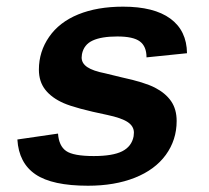

<svg xmlns="http://www.w3.org/2000/svg" viewBox="-20 -559 640 588"><path d="M249.5 9.8Q140.1 9.8 88.9 -24.9Q37.6 -59.6 33.2 -131.8L157.7 -149.9Q160.2 -112.3 182.4 -96.7Q204.6 -81.1 267.1 -81.1Q325.2 -81.1 354.2 -95.7Q383.3 -110.4 389.2 -141.6L390.1 -152.8Q390.1 -172.4 371.1 -185.1Q352.1 -197.8 308.6 -207Q211.4 -227.1 174.8 -243.2Q138.2 -259.3 118.7 -284.2Q99.1 -309.1 99.1 -345.7Q99.1 -400.9 130.4 -446Q161.6 -491.2 219.7 -514.9Q277.8 -538.6 356.9 -538.6Q451.7 -538.6 501.7 -502Q551.8 -465.3 552.7 -396L428.7 -383.3Q428.7 -417 408.4 -432.1Q388.2 -447.3 339.4 -447.3Q290.5 -447.3 263.7 -434.8Q236.8 -422.4 231 -393.1L230 -382.8Q230 -365.2 247.3 -353.5Q264.6 -341.8 301.8 -334.5L354 -321.8Q422.4 -307.1 454.6 -290.5Q486.8 -273.9 503.9 -249.3Q521 -224.6 521 -188.5Q521 -130.4 487.8 -84.7Q454.6 -39.1 392.8 -14.6Q331.1 9.8 249.5 9.8Z"/></svg>

Font: Cousine
Style: Bold Italic
Weight: 700
Italic angle: -12°
Monospace: yes
Designer: Steve Matteson
Foundry: Ascender Corporation
Version: Version 1.20